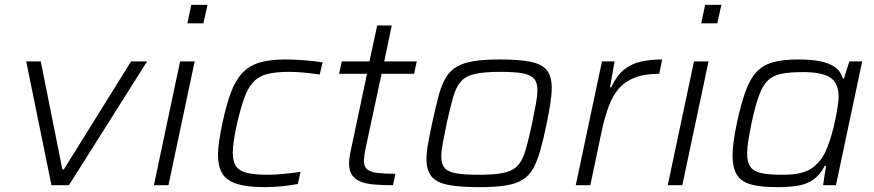

<svg xmlns="http://www.w3.org/2000/svg" viewBox="-20 -763 3600 791"><path d="M192 0 88 -510H148L237 -65H243L520 -510H586L264 0Z M752 -667 768 -743H835L818 -667ZM614 0 722 -510H782L674 0Z M1071 8Q997 8 954.5 -6Q912 -20 895 -49.5Q878 -79 878 -125Q878 -148 883 -183Q888 -218 897 -259Q913 -333 931.5 -382.5Q950 -432 978 -462Q1006 -492 1048.5 -505Q1091 -518 1154 -518Q1194 -518 1237 -514.5Q1280 -511 1309 -506L1297 -456Q1272 -460 1236.5 -463.5Q1201 -467 1171 -467Q1116 -467 1081 -458Q1046 -449 1024 -425.5Q1002 -402 987 -361Q972 -320 957 -256Q948 -216 943.5 -185.5Q939 -155 939 -133Q939 -97 953 -77.5Q967 -58 998.5 -50.5Q1030 -43 1082 -43Q1115 -43 1153.5 -47Q1192 -51 1218 -55L1207 -5Q1181 0 1144 4Q1107 8 1071 8Z M1599 0Q1554 0 1520 -3Q1486 -6 1463.5 -15.5Q1441 -25 1429.5 -43Q1418 -61 1418 -90Q1418 -98 1419 -107.5Q1420 -117 1422 -127.5Q1424 -138 1426 -147L1492 -459H1377L1388 -510H1502L1534 -658H1594L1563 -510H1697L1686 -459H1552L1485 -146Q1483 -137 1482 -128Q1481 -119 1480 -112Q1479 -105 1479 -102Q1479 -77 1492.5 -65.5Q1506 -54 1535 -50.5Q1564 -47 1609 -47Z M1953 8Q1871 8 1823.5 -2Q1776 -12 1756.5 -37.5Q1737 -63 1737 -108Q1737 -135 1743.5 -171Q1750 -207 1760 -254Q1774 -319 1786 -365Q1798 -411 1815.5 -441Q1833 -471 1860.5 -487.5Q1888 -504 1931 -511Q1974 -518 2039 -518Q2121 -518 2168 -508Q2215 -498 2234 -472.5Q2253 -447 2253 -402Q2253 -374 2247.5 -337.5Q2242 -301 2232 -254Q2219 -189 2206 -143.5Q2193 -98 2176 -68Q2159 -38 2131.5 -21.5Q2104 -5 2061 1.5Q2018 8 1953 8ZM1951 -43Q2004 -43 2038.5 -48Q2073 -53 2094 -65.5Q2115 -78 2128 -102Q2141 -126 2150.5 -163Q2160 -200 2172 -254Q2181 -300 2187.5 -334Q2194 -368 2194 -392Q2194 -423 2180 -439Q2166 -455 2133 -461Q2100 -467 2042 -467Q1975 -467 1937 -458.5Q1899 -450 1879 -427.5Q1859 -405 1847 -363Q1835 -321 1820 -254Q1811 -209 1804.5 -175Q1798 -141 1798 -117Q1798 -87 1812 -71Q1826 -55 1859 -49Q1892 -43 1951 -43Z M2352 0 2460 -510H2512L2493 -403H2498Q2520 -451 2550 -475.5Q2580 -500 2619.5 -509Q2659 -518 2708 -518L2696 -459Q2635 -459 2594.5 -443Q2554 -427 2529 -397.5Q2504 -368 2489 -328Q2474 -288 2463 -242L2412 0Z M2869 -667 2885 -743H2952L2935 -667ZM2731 0 2839 -510H2899L2791 0Z M3181 8Q3115 8 3074.5 -3Q3034 -14 3016 -42.5Q2998 -71 2998 -123Q2998 -148 3002.5 -181.5Q3007 -215 3016 -257Q3033 -336 3051.5 -387Q3070 -438 3096.5 -466.5Q3123 -495 3164.5 -506.5Q3206 -518 3268 -518Q3321 -518 3359 -510.5Q3397 -503 3420.5 -486Q3444 -469 3452 -440H3457L3479 -510H3532L3424 0H3371L3383 -80H3378Q3359 -43 3331.5 -23.5Q3304 -4 3267 2Q3230 8 3181 8ZM3202 -43Q3249 -43 3279 -50.5Q3309 -58 3329 -73Q3349 -88 3366 -112Q3378 -129 3388.5 -156Q3399 -183 3407.5 -213.5Q3416 -244 3422 -273.5Q3428 -303 3431.5 -327Q3435 -351 3435 -363Q3435 -420 3401 -443Q3367 -466 3288 -466Q3234 -466 3199 -459Q3164 -452 3142.5 -430.5Q3121 -409 3106 -367Q3091 -325 3076 -255Q3068 -215 3063 -184Q3058 -153 3058 -131Q3058 -94 3072 -75Q3086 -56 3118 -49.5Q3150 -43 3202 -43Z"/></svg>

Font: Saira SemiExpanded Light
Style: Italic
Weight: 300
Width: 6
Italic angle: -12°
Designer: Hector Gatti with collaboration of the Omnibus-Type team
Foundry: Omnibus-Type
Version: Version 1.101